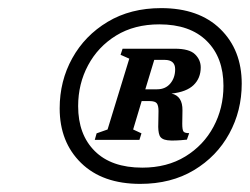

<svg xmlns="http://www.w3.org/2000/svg" viewBox="-20 -703 616 473"><path d="M377 -683Q470 -683 522.8 -631.5Q575.5 -580 575.5 -497Q575.5 -430 544.8 -373.8Q514 -317.5 457.8 -283.8Q401.5 -250 325.5 -250Q232.5 -250 179.8 -301.5Q127 -353 127 -436Q127 -503.5 158 -559.5Q189 -615.5 245.2 -649.2Q301.5 -683 377 -683ZM330.5 -290Q391.5 -290 436.5 -317.5Q481.5 -345 506 -390.8Q530.5 -436.5 530.5 -491.5Q530.5 -561.5 489.2 -602.2Q448 -643 372.5 -643Q311 -643 266.2 -615.5Q221.5 -588 197 -542.2Q172.5 -496.5 172.5 -441.5Q172.5 -371.5 213.5 -330.8Q254.5 -290 330.5 -290ZM446 -375 440.5 -359Q408 -355.5 392.5 -357.5Q377 -359.5 373 -369.5Q369 -379.5 370 -400L370.5 -429.5Q370.5 -442.5 366.5 -448.2Q362.5 -454 348 -454H329L308 -384L328.5 -374.5L323.5 -358.5H213.5L218 -374.5L245 -384L298.5 -558.5L277 -568L282 -583H410.5Q446.5 -583 460.5 -569.2Q474.5 -555.5 474.5 -537Q474.5 -510.5 457 -493.5Q439.5 -476.5 402.5 -472.5Q430 -466.5 429.5 -431L429 -398Q429 -383 432 -379Q435 -375 446 -375ZM385.5 -555.5H360L338 -483H367Q387.5 -483 399.5 -497.2Q411.5 -511.5 411.5 -532.5Q411.5 -555.5 385.5 -555.5Z"/></svg>

Font: Newsreader Text
Style: Bold Italic
Weight: 700
Italic angle: -17°
Designer: Hugues Gentile
Foundry: Production Type
Version: Version 1.001